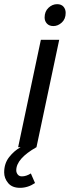

<svg xmlns="http://www.w3.org/2000/svg" viewBox="-75 -706 335 921"><path d="M12 0 121 -515H209L100 0ZM139 -622Q139 -651 157.5 -668.5Q176 -686 199 -686Q219 -686 229.5 -674Q240 -662 240 -644Q240 -615 221.5 -598Q203 -581 181 -581Q161 -581 150 -593Q139 -605 139 -622ZM-55 121Q-55 78 -31 47.5Q-7 17 24 0H100Q3 55 3 111Q3 122 10 131Q17 140 30 140Q51 140 73 126L93 172Q59 195 21 195Q-17 195 -36 172Q-55 149 -55 121Z"/></svg>

Font: Radio Canada Condensed
Style: Italic
Weight: 400
Width: 3
Italic angle: -12°
Designer: Charles Daoud, Etienne Aubert Bonn, Alexandre Saumier Demers, Jacques Le Bailly
Foundry: Radio-Canada
Version: Version 2.104; ttfautohint (v1.8.4.7-5d5b);gftools[0.9.28.de